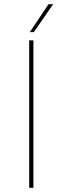

<svg xmlns="http://www.w3.org/2000/svg" viewBox="-20 -894 298 914"><path d="M119 -702H139V0H119ZM233 -874 141 -741H122L211 -874Z"/></svg>

Font: Synthetic Thin
Style: Regular
Weight: 100
Designer: Santiago Orozco
Foundry: Typemade
Version: Version 2.000; ttfautohint (v1.8.4.7-5d5b)